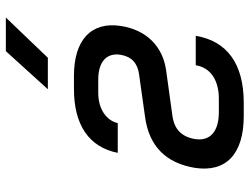

<svg xmlns="http://www.w3.org/2000/svg" viewBox="-116 -708 833 640"><g transform="rotate(-90 300.0 -388.5)"><path d="M322 -645H427L561 -785H449ZM277 8C407 8 483 -48 500 -152H402C394 -103 353 -75 290 -75H246C181 -75 148 -104 156 -155C164 -200 189 -224 235 -230L387 -251C466 -263 520 -317 533 -402C548 -500 487 -558 367 -558H323C203 -558 129 -508 110 -412H209C218 -450 256 -477 310 -477H354C414 -477 444 -449 437 -403C431 -366 409 -346 372 -341L230 -321C133 -308 76 -252 60 -155C44 -51 106 8 233 8Z"/></g></svg>

Font: JetBrains Mono Medium
Style: Italic
Weight: 436
Italic angle: -9°
Monospace: yes
Designer: Philipp Nurullin, Konstantin Bulenkov
Foundry: JetBrains
Version: Version 2.305